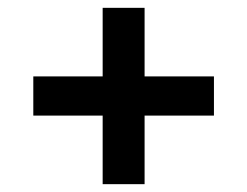

<svg xmlns="http://www.w3.org/2000/svg" viewBox="-20 -595 630 490"><path d="M526 -300H349V-125H242V-300H65V-400H242V-575H349V-400H526Z"/></svg>

Font: mBank SemiBold
Style: Regular
Weight: 600
Designer: Julieta Ulanovsky
Foundry: Julieta Ulanovsky
Version: Version 7.200